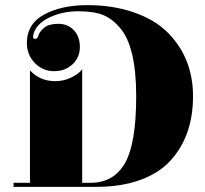

<svg xmlns="http://www.w3.org/2000/svg" viewBox="-20 -739 802 750"><path d="M111 -607Q109 -599 109 -596Q109 -587 117.5 -587Q126 -587 130.5 -601.5Q135 -616 153 -631Q171 -646 208 -646Q245 -646 268.5 -621Q292 -596 292 -555.5Q292 -515 263.5 -488Q235 -461 191 -461Q147 -461 116 -493Q85 -525 85 -571Q85 -646 153 -682.5Q221 -719 321 -719Q421 -719 502 -691Q583 -663 633 -614Q734 -514 734 -363Q734 -210 648 -114Q604 -64 529 -36.5Q454 -9 354 -9H33V-25H97V-464Q136 -422 196 -422Q231 -422 261 -437.5Q291 -453 301 -469V-25H334Q424 -25 468 -101.5Q512 -178 512 -363Q512 -558 448 -631Q418 -666 382.5 -680.5Q347 -695 285.5 -695Q224 -695 173.5 -671Q123 -647 111 -607Z"/></svg>

Font: Elsie Swash Caps Black
Style: Regular
Weight: 900
Designer: Alejandro Inler
Foundry: Alejandro Inler
Version: 1.003